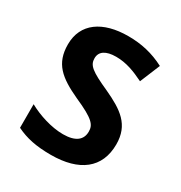

<svg xmlns="http://www.w3.org/2000/svg" viewBox="-138 -718 718 762"><g transform="rotate(30 221.0 -337.0)"><path d="M406 -222C406 -312 350 -349 266 -388C179 -427 160 -443 160 -475C160 -506 185 -523 232 -523C279 -523 319 -507 362 -486L400 -578C346 -606 293 -618 233 -618C116 -618 41 -566 41 -470C41 -382 88 -344 179 -302C272 -261 286 -242 286 -211C286 -174 260 -151 202 -151C149 -151 87 -171 42 -196V-88C87 -66 134 -56 201 -56C331 -56 406 -113 406 -222Z"/></g></svg>

Font: Noto Sans Malayalam UI SemiCondensed SemiBold
Style: Regular
Weight: 600
Width: 4
Designer: Jelle Bosma - Monotype Design Team
Foundry: Monotype Imaging Inc.
Version: Version 2.104